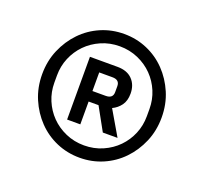

<svg xmlns="http://www.w3.org/2000/svg" viewBox="-82 -804 638 601"><g transform="rotate(20 237.0 -504.0)"><path d="M237 -298Q196 -298 160 -313.5Q124 -329 97 -357Q70 -385 54 -422.5Q38 -460 38 -504Q38 -548 54 -585.5Q70 -623 97 -651Q124 -679 160 -694.5Q196 -710 237 -710Q278 -710 314 -694.5Q350 -679 377 -651Q404 -623 420 -585.5Q436 -548 436 -504Q436 -460 420 -422.5Q404 -385 377 -357Q350 -329 314 -313.5Q278 -298 237 -298ZM237 -339Q270 -339 298.5 -351.5Q327 -364 347.5 -385Q368 -406 379.5 -433.5Q391 -461 391 -492V-516Q391 -547 379.5 -574.5Q368 -602 347.5 -623Q327 -644 298.5 -656.5Q270 -669 237 -669Q204 -669 175.5 -656.5Q147 -644 126.5 -623Q106 -602 94.5 -574.5Q83 -547 83 -516V-492Q83 -461 94.5 -433.5Q106 -406 126.5 -385Q147 -364 175.5 -351.5Q204 -339 237 -339ZM204 -397H160V-606H252Q284 -606 301.5 -588Q319 -570 319 -541Q319 -517 308 -502Q297 -487 280 -479L328 -397H279L237 -473H204ZM248 -508Q272 -508 272 -529V-549Q272 -570 248 -570H204V-508Z"/></g></svg>

Font: IBM Plex Sans Thai Text
Style: Regular
Weight: 450
Designer: Mike Abbink, Paul van der Laan, Pieter van Rosmalen, Ben Mitchell, Mark Frömberg
Foundry: Bold Monday
Version: Version 1.1